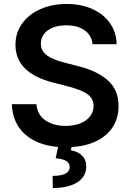

<svg xmlns="http://www.w3.org/2000/svg" viewBox="-20 -737 662 975"><path d="M316.4 -608.4Q277.3 -608.4 248 -596.7Q218.8 -585 203.1 -564Q187.5 -543 187.5 -516.6Q187.5 -476.1 221.2 -453.9Q254.9 -431.6 308.6 -418.9L375 -401.4Q466.3 -380.4 524.2 -331.8Q582 -283.2 582 -198.2Q582 -139.6 554 -94.2Q525.9 -48.8 471.9 -21.7Q418 5.4 343.3 9.8L339.8 26.4Q374.5 31.7 396.2 52.7Q418 73.7 418 109.4Q418 142.1 398.2 166.5Q378.4 190.9 340.1 204.3Q301.8 217.8 248 217.8L247.1 156.2Q332.5 156.2 334 112.3Q334 91.3 317.1 80.8Q300.3 70.3 262.7 66.4L274.9 9.3Q167.5 0 105.7 -56.4Q43.9 -112.8 40 -208H165Q169.4 -154.3 210.2 -126Q251 -97.7 313.5 -97.7Q355 -97.7 387.2 -110.4Q419.4 -123 437.3 -146.2Q455.1 -169.4 455.1 -199.2Q455.1 -237.8 423.1 -259.5Q391.1 -281.2 327.1 -297.9L247.1 -318.4Q58.6 -367.7 58.6 -508.8Q58.6 -570.3 92.3 -617.4Q126 -664.6 185.3 -690.7Q244.6 -716.8 318.4 -716.8Q392.6 -716.8 450 -690.7Q507.3 -664.6 539.3 -618.2Q571.3 -571.8 572.3 -512.7H450.2Q445.8 -557.6 409.9 -583Q374 -608.4 316.4 -608.4Z"/></svg>

Font: WEMIX Pretendard SemiBold
Style: Regular
Weight: 600
Designer: Base glyphs from Inter by Rasmus Andersson; Hangeul glyphs from Noto Sans CJK(Source Han Sans) by Jang Soo-young and Kan
Foundry: Kil Hyung-jin
Version: Version 1.000